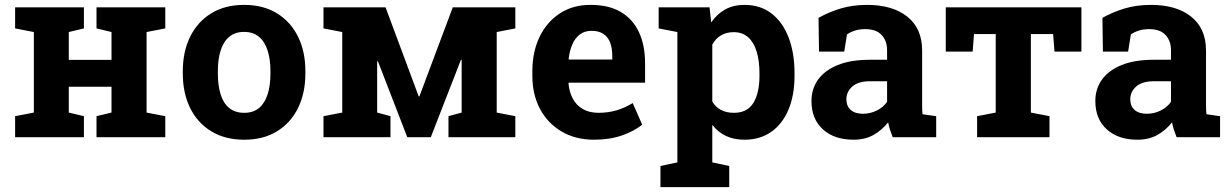

<svg xmlns="http://www.w3.org/2000/svg" viewBox="-20 -558 5003 781"><path d="M41.5 0V-85.4L117.7 -100.1V-427.7L41.5 -442.4V-528.3H321.3V-442.4L259.8 -427.7V-314.5H433.6V-427.7L372.6 -442.4V-528.3H433.6H576.2H652.3V-442.4L576.2 -427.7V-100.1L652.3 -85.4V0H372.6V-85.4L433.6 -100.1V-205.1H259.8V-100.1L321.3 -85.4V0Z M973.6 10.3Q895.5 10.3 839.4 -23.9Q783.2 -58.1 753.4 -118.9Q723.6 -179.7 723.6 -258.8V-269Q723.6 -347.7 753.4 -408.4Q783.2 -469.2 839.1 -503.7Q895 -538.1 972.7 -538.1Q1051.3 -538.1 1106.9 -503.7Q1162.6 -469.2 1192.4 -408.7Q1222.2 -348.1 1222.2 -269V-258.8Q1222.2 -179.7 1192.4 -118.9Q1162.6 -58.1 1106.9 -23.9Q1051.3 10.3 973.6 10.3ZM973.6 -99.1Q1010.7 -99.1 1034.2 -119.1Q1057.6 -139.2 1068.8 -175Q1080.1 -210.9 1080.1 -258.8V-269Q1080.1 -315.9 1068.8 -351.8Q1057.6 -387.7 1033.9 -408Q1010.3 -428.2 972.7 -428.2Q936 -428.2 912.1 -408Q888.2 -387.7 877.2 -351.8Q866.2 -315.9 866.2 -269V-258.8Q866.2 -210.9 877.2 -174.8Q888.2 -138.7 912.1 -118.9Q936 -99.1 973.6 -99.1Z M1295.9 0V-85.4L1372.1 -100.1V-427.7L1295.9 -442.4V-528.3H1372.1H1548.3L1683.1 -166H1686L1821.8 -528.3H2000.5H2076.2V-442.4L2000.5 -427.7V-100.1L2076.2 -85.4V0H1804.2V-85.4L1857.9 -100.1V-314.5L1855 -314.9L1732.4 0H1636.7L1517.1 -309.1L1514.2 -308.6V-100.1L1568.4 -85.4V0Z M2396.5 10.3Q2320.8 10.3 2264.2 -23.2Q2207.5 -56.6 2176.5 -115.2Q2145.5 -173.8 2145.5 -249V-268.6Q2145.5 -347.2 2174.8 -408Q2204.1 -468.8 2257.6 -503.7Q2311 -538.6 2383.8 -538.1Q2455.6 -538.1 2504.4 -509.8Q2553.2 -481.4 2578.6 -428.2Q2604 -375 2604 -299.3V-221.7H2293.5L2292.5 -218.8Q2295.4 -184.1 2309.8 -157Q2324.2 -129.9 2350.6 -114.5Q2377 -99.1 2414.6 -99.1Q2453.6 -99.1 2487.5 -109.1Q2521.5 -119.1 2553.7 -138.7L2592.3 -50.8Q2559.6 -24.4 2510 -7.1Q2460.4 10.3 2396.5 10.3ZM2294.4 -315.9H2470.7V-328.6Q2470.7 -360.8 2462.2 -384Q2453.6 -407.2 2434.8 -419.9Q2416 -432.6 2386.2 -432.6Q2357.9 -432.6 2338.4 -417.7Q2318.8 -402.8 2307.9 -377Q2296.9 -351.1 2293 -318.4Z M2666.5 203.1V117.2L2735.4 102.5V-427.7L2659.2 -442.4V-528.3H2866.2L2873 -466.8Q2896.5 -501 2929.7 -519.5Q2962.9 -538.1 3008.8 -538.1Q3072.8 -538.1 3118.2 -503.2Q3163.6 -468.3 3187.7 -405.8Q3211.9 -343.3 3211.9 -259.8V-249.5Q3211.9 -171.4 3187.7 -113Q3163.6 -54.7 3117.9 -22.2Q3072.3 10.3 3007.8 10.3Q2965.3 10.3 2932.9 -5.1Q2900.4 -20.5 2877.4 -50.3V102.5L2946.3 117.2V203.1ZM2965.3 -99.1Q3020 -99.1 3044.7 -139.6Q3069.3 -180.2 3069.3 -249.5V-259.8Q3069.3 -310.1 3058.1 -347.4Q3046.9 -384.8 3023.7 -406Q3000.5 -427.2 2964.4 -427.2Q2935.1 -427.2 2912.8 -414.1Q2890.6 -400.9 2877.4 -376.5V-145Q2890.6 -122.6 2912.8 -110.8Q2935.1 -99.1 2965.3 -99.1Z M3452.1 10.3Q3373.5 10.3 3327.1 -32Q3280.8 -74.2 3280.8 -147Q3280.8 -196.8 3307.9 -234.4Q3335 -272 3387.9 -293.5Q3440.9 -314.9 3518.6 -314.9H3588.4V-354Q3588.4 -392.1 3566.2 -415.8Q3543.9 -439.5 3499.5 -439.5Q3476.6 -439.5 3458.3 -433.8Q3439.9 -428.2 3425.3 -418L3414.1 -348.1H3311.5L3309.6 -485.4Q3351.1 -508.8 3399.4 -523.4Q3447.8 -538.1 3507.3 -538.1Q3610.8 -538.1 3670.9 -490Q3731 -441.9 3731 -352.5V-134.8Q3731 -124 3731.2 -113.5Q3731.4 -103 3732.9 -93.3L3788.1 -85.4V0H3611.3Q3606 -13.7 3600.6 -29.3Q3595.2 -44.9 3592.8 -60.5Q3567.4 -28.3 3533 -9Q3498.5 10.3 3452.1 10.3ZM3490.2 -95.2Q3520 -95.2 3546.9 -108.6Q3573.7 -122.1 3588.4 -144V-227.5H3518.1Q3471.2 -227.5 3447 -206.1Q3422.9 -184.6 3422.9 -154.3Q3422.9 -126 3440.7 -110.6Q3458.5 -95.2 3490.2 -95.2Z M3954.6 0V-85.4L4030.3 -100.1V-419.4H3941.9L3936.5 -348.1H3827.1V-528.3H4378.9V-348.1H4269.5L4263.7 -419.4H4173.3V-100.1L4249 -85.4V0Z M4606.9 10.3Q4528.3 10.3 4481.9 -32Q4435.5 -74.2 4435.5 -147Q4435.5 -196.8 4462.6 -234.4Q4489.7 -272 4542.7 -293.5Q4595.7 -314.9 4673.3 -314.9H4743.2V-354Q4743.2 -392.1 4720.9 -415.8Q4698.7 -439.5 4654.3 -439.5Q4631.3 -439.5 4613 -433.8Q4594.7 -428.2 4580.1 -418L4568.8 -348.1H4466.3L4464.4 -485.4Q4505.9 -508.8 4554.2 -523.4Q4602.5 -538.1 4662.1 -538.1Q4765.6 -538.1 4825.7 -490Q4885.7 -441.9 4885.7 -352.5V-134.8Q4885.7 -124 4886 -113.5Q4886.2 -103 4887.7 -93.3L4942.9 -85.4V0H4766.1Q4760.7 -13.7 4755.4 -29.3Q4750 -44.9 4747.6 -60.5Q4722.2 -28.3 4687.7 -9Q4653.3 10.3 4606.9 10.3ZM4645 -95.2Q4674.8 -95.2 4701.7 -108.6Q4728.5 -122.1 4743.2 -144V-227.5H4672.9Q4626 -227.5 4601.8 -206.1Q4577.6 -184.6 4577.6 -154.3Q4577.6 -126 4595.5 -110.6Q4613.3 -95.2 4645 -95.2Z"/></svg>

Font: Roboto Slab LO
Style: Bold
Weight: 700
Designer: Google
Version: Version 2.000